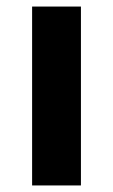

<svg xmlns="http://www.w3.org/2000/svg" viewBox="-20 -566 345 586"><path d="M227 0H78V-546H227Z"/></svg>

Font: Noto Sans Hebrew
Style: Bold
Weight: 700
Designer: Monotype Design Team
Foundry: Monotype Imaging Inc.
Version: Version 2.003